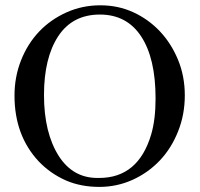

<svg xmlns="http://www.w3.org/2000/svg" viewBox="-20 -697 762 731"><path d="M234.4 -650.4Q293.9 -676.8 361.8 -676.8Q429.7 -676.8 487.3 -650.4Q544.9 -624 588.4 -578.1Q631.8 -532.2 657.7 -469.7Q683.6 -407.2 683.6 -334Q683.6 -260.7 658.2 -197.3Q632.8 -132.8 588.4 -85.9Q543.9 -39.1 484.4 -12.2Q424.8 14.6 358.4 14.6Q288.1 14.6 231.4 -9.8Q171.9 -36.1 127.9 -82Q35.2 -180.7 35.2 -333Q35.2 -404.3 60.1 -467.3Q85 -530.3 128.9 -576.7Q172.9 -623 234.4 -650.4ZM147.5 -335Q147.5 -191.4 204.1 -102.5Q257.8 -19.5 350.6 -19.5Q353.5 -19.5 357.4 -19.5Q506.8 -19.5 555.7 -185.5Q572.3 -242.2 572.3 -322.3Q572.3 -474.6 517.6 -558.1Q462.9 -641.6 360.4 -641.6Q255.9 -641.6 201.7 -559.1Q147.5 -476.6 147.5 -335Z"/></svg>

Font: Menaion Unicode
Style: Regular
Weight: 400
Designer: Aleksandr Andreev
Foundry: Ponomar Technologies, Inc.
Version: 2.0